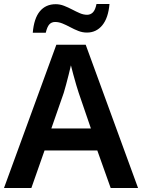

<svg xmlns="http://www.w3.org/2000/svg" viewBox="-20 -941 712 961"><path d="M0 0 262 -717H409L671 0H534L467 -188H203L137 0ZM237 -298H435L374 -476Q370 -488 362 -514.5Q354 -541 346.5 -569.5Q339 -598 335 -614Q330 -593 323.5 -566.5Q317 -540 310.5 -516.5Q304 -493 299 -476ZM144 -777Q150 -849 179.5 -884.5Q209 -920 259 -920Q280 -920 300.5 -912Q321 -904 341 -893.5Q361 -883 379.5 -875Q398 -867 416 -867Q433 -867 445 -879Q457 -891 463 -921H528Q522 -851 492 -814.5Q462 -778 415 -778Q393 -778 372.5 -786Q352 -794 331.5 -805Q311 -816 292.5 -823.5Q274 -831 256 -831Q238 -831 227 -819Q216 -807 209 -777Z"/></svg>

Font: Noto Sans Symbols SemiBold
Style: Regular
Weight: 600
Version: Version 2.002